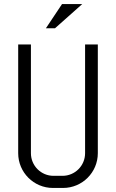

<svg xmlns="http://www.w3.org/2000/svg" viewBox="-20 -920 574 950"><path d="M464 -162V-700H401V-162C401 -100 351 -50 289 -50H245C183 -50 133 -100 133 -162V-700H70V-162C70 -67 147 10 242 10H292C387 10 464 -67 464 -162ZM387 -900H287L207 -780H252Z"/></svg>

Font: Abel
Style: Regular
Weight: 400
Designer: Matthew Desmond
Foundry: Matthew Desmond
Version: Version 1.002